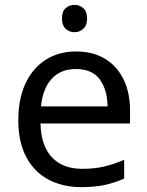

<svg xmlns="http://www.w3.org/2000/svg" viewBox="-20 -757 604 787"><path d="M292 -546Q361 -546 410.5 -516Q460 -486 486.5 -431.5Q513 -377 513 -304V-251H146Q148 -160 192.5 -112.5Q237 -65 317 -65Q368 -65 407.5 -74.5Q447 -84 489 -102V-25Q448 -7 408 1.5Q368 10 313 10Q237 10 178.5 -21Q120 -52 87.5 -113.5Q55 -175 55 -264Q55 -352 84.5 -415Q114 -478 167.5 -512Q221 -546 292 -546ZM291 -474Q228 -474 191.5 -433.5Q155 -393 148 -321H421Q420 -389 389 -431.5Q358 -474 291 -474ZM286 -737Q306 -737 321.5 -723.5Q337 -710 337 -681Q337 -653 321.5 -639Q306 -625 286 -625Q264 -625 249 -639Q234 -653 234 -681Q234 -710 249 -723.5Q264 -737 286 -737Z"/></svg>

Font: Noto Sans Old Sogdian
Style: Regular
Weight: 400
Designer: Monotype Design Team
Foundry: Monotype Imaging Inc.
Version: Version 2.002; ttfautohint (v1.8.4.7-5d5b)